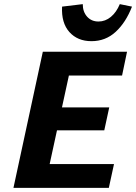

<svg xmlns="http://www.w3.org/2000/svg" viewBox="-20 -908 658 928"><path d="M506 0H45L187 -658H594L570 -543H313L220 -115H531ZM151 -278 176 -389H508L484 -278ZM422 -709Q355 -709 315.5 -753Q276 -797 280 -876L380 -888Q380 -851 401 -827.5Q422 -804 456 -804Q489 -804 516 -826.5Q543 -849 559 -888L618 -876Q588 -799 539 -754Q490 -709 422 -709Z"/></svg>

Font: Ysabeau ExtraBold
Style: Italic
Weight: 800
Italic angle: -12°
Designer: Christian Thalmann (Catharsis Fonts)
Version: Version 2.002